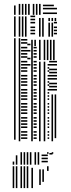

<svg xmlns="http://www.w3.org/2000/svg" viewBox="-20 -724 363 984"><path d="M60 -8H52V-528H60ZM84 0H76V-528H84ZM120 -12H88V-20H120ZM120 -28H88V-36H120ZM120 -44H88V-52H120ZM120 -68H88V-76H120ZM120 -84H88V-92H120ZM120 -100H88V-108H120ZM120 -116H88V-124H120ZM120 -140H88V-148H120ZM120 -156H88V-164H120ZM120 -172H88V-180H120ZM120 -188H88V-196H120ZM120 -212H88V-220H120ZM120 -228H88V-236H120ZM120 -244H88V-252H120ZM120 -260H88V-268H120ZM120 -284H88V-292H120ZM120 -300H88V-308H120ZM120 -316H88V-324H120ZM120 -332H88V-340H120ZM120 -356H88V-364H120ZM120 -372H88V-380H120ZM120 -388H88V-396H120ZM120 -404H88V-412H120ZM120 -428H88V-436H120ZM120 -444H88V-452H120ZM120 -460H88V-468H120ZM120 -476H88V-484H120ZM120 -500H88V-508H120ZM120 -516H88V-524H120ZM136 -388H120V-396H136ZM136 -420H120V-428H136ZM136 -460H120V-468H136ZM136 -492H120V-500H136ZM148 0H140V-488H148ZM168 -12H152V-20H168ZM168 -28H152V-36H168ZM168 -44H152V-52H168ZM168 -68H152V-76H168ZM168 -84H152V-92H168ZM168 -100H152V-108H168ZM168 -116H152V-124H168ZM168 -140H152V-148H168ZM168 -156H152V-164H168ZM168 -172H152V-180H168ZM168 -188H152V-196H168ZM168 -212H152V-220H168ZM168 -228H152V-236H168ZM168 -244H152V-252H168ZM168 -260H152V-268H168ZM168 -284H152V-292H168ZM168 -300H152V-308H168ZM168 -316H152V-324H168ZM168 -332H152V-340H168ZM168 -356H152V-364H168ZM168 -372H152V-380H168ZM168 -388H152V-396H168ZM168 -404H152V-412H168ZM168 -428H152V-436H168ZM168 -444H152V-452H168ZM168 -460H152V-468H168ZM168 -476H152V-484H168ZM148 -488H140V-520H148ZM164 -488H156V-520H164ZM188 0H180V-408H188ZM212 0H204V-408H212ZM232 -12H224V-20H232ZM232 -28H224V-36H232ZM232 -44H224V-52H232ZM232 -68H224V-76H232ZM232 -84H224V-92H232ZM232 -100H224V-108H232ZM232 -116H224V-124H232ZM232 -140H224V-148H232ZM232 -156H224V-164H232ZM232 -172H224V-180H232ZM232 -188H224V-196H232ZM232 -212H224V-220H232ZM232 -228H224V-236H232ZM232 -244H224V-252H232ZM232 -260H224V-268H232ZM232 -284H224V-292H232ZM232 -300H224V-308H232ZM232 -316H224V-324H232ZM232 -332H224V-340H232ZM232 -356H224V-364H232ZM232 -372H224V-380H232ZM232 -388H224V-396H232ZM252 0H244V-240H252ZM268 -16H260V-240H268ZM272 -260H232V-268H272ZM272 -276H232V-284H272ZM272 -292H232V-300H272ZM272 -316H232V-324H272ZM272 -332H232V-340H272ZM272 -348H232V-356H272ZM272 -364H232V-372H272ZM272 -388H232V-396H272ZM272 -404H232V-412H272ZM188 -416H180V-520H188ZM212 -416H204V-520H212ZM228 -416H220V-520H228ZM244 -416H236V-520H244ZM260 -416H252V-520H260ZM60 -536H52V-640H60ZM84 -536H76V-640H84ZM100 -536H92V-640H100ZM116 -536H108V-640H116ZM160 -548H136V-556H160ZM160 -564H136V-572H160ZM160 -580H136V-588H160ZM160 -604H136V-612H160ZM160 -620H136V-628H160ZM160 -636H136V-644H160ZM188 -536H180V-632H188ZM204 -536H196V-632H204ZM236 -536H228V-608H236ZM252 -536H244V-608H252ZM272 -548H256V-556H272ZM272 -564H256V-572H272ZM272 -580H256V-588H272ZM272 -604H256V-612H272ZM236 -616H228V-632H236ZM252 -616H244V-632H252ZM268 -616H260V-632H268ZM60 -648H52V-696H60ZM84 -648H76V-704H84ZM100 -648H92V-704H100ZM116 -648H108V-704H116ZM132 -648H124V-704H132ZM156 -648H148V-704H156ZM172 -648H164V-704H172ZM188 -648H180V-704H188ZM272 -652H200V-660H272ZM272 -676H200V-684H272ZM256 -692H200V-700H256ZM53 240H45V128H53ZM69 240H61V128H69ZM93 240H85V128H93ZM109 240H101V128H109ZM125 240H117V128H125ZM149 240H141V136H149ZM189 224H181V144H189ZM205 208H197V144H205ZM229 152H221V128H229ZM53 120H45V104H53ZM69 120H61V72H69ZM93 120H85V64H93ZM109 120H101V64H109ZM125 120H117V64H125ZM141 120H133V64H141ZM165 120H157V64H165ZM181 120H173V64H181ZM225 108H193V100H225ZM225 92H193V84H225ZM225 76H193V68H225ZM249 68H233V60H249ZM93 64H85V56H93ZM109 64H101V56H109ZM125 64H117V56H125ZM141 64H133V56H141ZM165 64H157V56H165ZM181 64H173V56H181ZM229 64H221V56H229ZM253 64H245V56H253Z"/></svg>

Font: Rubik Lines
Style: Regular
Weight: 400
Designer: Hubert and Fischer, NaN
Foundry: Hubert and Fischer, NaN
Version: Version 2.201